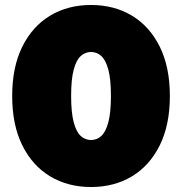

<svg xmlns="http://www.w3.org/2000/svg" viewBox="-20 -736 732 772"><path d="M346 16Q253 16 181.5 -27Q110 -70 69.5 -152Q29 -234 29 -350Q29 -466 69.5 -548Q110 -630 181.5 -673Q253 -716 346 -716Q439 -716 510.5 -673Q582 -630 622.5 -548Q663 -466 663 -350Q663 -234 622.5 -152Q582 -70 510.5 -27Q439 16 346 16ZM346 -173Q369 -173 387 -189Q405 -205 415.5 -244Q426 -283 426 -350Q426 -418 415.5 -456.5Q405 -495 387 -511Q369 -527 346 -527Q323 -527 305 -511Q287 -495 276.5 -456.5Q266 -418 266 -350Q266 -283 276.5 -244Q287 -205 305 -189Q323 -173 346 -173Z"/></svg>

Font: Montserrat Thin Black
Style: Regular
Weight: 900
Version: Version 9.000